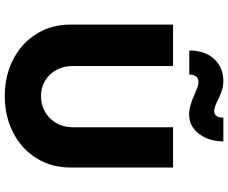

<svg xmlns="http://www.w3.org/2000/svg" viewBox="-96 -856 958 806"><g transform="rotate(90 383.0 -453.0)"><path d="M83.2 -269V-700.4H257.2V-278Q257.2 -240.6 273.8 -210.4Q290.4 -180.2 319.2 -163.1Q347.9 -146 383.2 -146Q419.9 -146 449.6 -163.1Q479.4 -180.2 496.8 -210.3Q514.2 -240.5 514.2 -278V-700.4H683.2V-269Q683.2 -190.4 644.5 -127.7Q605.9 -65 537.2 -29.5Q468.6 6 383.2 6Q297.8 6 229.2 -29.5Q160.7 -65 121.9 -127.7Q83.2 -190.4 83.2 -269ZM376.4 -790.4 372.6 -792Q355.8 -799.8 344.2 -803.5Q332.6 -807.2 323.6 -807.2Q309 -807.2 301 -796.9Q293 -786.6 293 -768.6H192Q192 -834.4 227.6 -873Q263.2 -911.6 320.4 -911.6Q336.2 -911.6 350.5 -908Q364.8 -904.4 389.2 -893.8L399.8 -889L404.4 -886.4Q417.4 -880.2 428.1 -876.7Q438.8 -873.2 446.8 -873.2Q460.2 -873.2 467.3 -883.6Q474.4 -894 473.4 -911.6H573.4Q573.4 -851.2 542 -809.6Q510.6 -768 460.2 -768Q441.6 -768 422.4 -773.4Q403.2 -778.8 376.4 -790.4Z"/></g></svg>

Font: Easer Grotesk Variable
Style: Regular
Weight: 400
Designer: Boardeaser, Bonnie Shaver-Troup, Thomas Jockin
Foundry: Lexend
Version: Version 1.001;Glyphs 3.1.2 (3151)